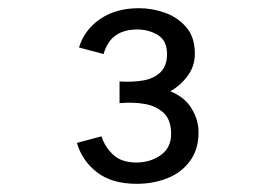

<svg xmlns="http://www.w3.org/2000/svg" viewBox="-20 -806 672 469"><path d="M314 -357Q253 -357 216.5 -385.5Q180 -414 168 -457L228 -473Q236 -447 256.5 -428Q277 -409 313 -409Q347 -409 372.5 -427Q398 -445 398 -479Q398 -513 380 -530Q362 -547 334 -552Q306 -557 272 -554V-607Q304 -605 330 -609.5Q356 -614 372 -629.5Q388 -645 388 -674Q388 -707 365.5 -720.5Q343 -734 316 -734Q283 -734 262.5 -719.5Q242 -705 233 -674L173 -690Q186 -733 224.5 -759.5Q263 -786 320 -786Q351 -786 382.5 -775Q414 -764 435 -739.5Q456 -715 456 -675Q456 -645 439 -621.5Q422 -598 396 -583Q431 -569 448 -541Q465 -513 465 -483Q465 -441 444 -412.5Q423 -384 388.5 -370.5Q354 -357 314 -357Z"/></svg>

Font: Atkinson Hyperlegible Mono ExtraLight
Style: Regular
Weight: 400
Monospace: yes
Version: Version 2.001